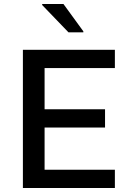

<svg xmlns="http://www.w3.org/2000/svg" viewBox="-20 -936 647 956"><path d="M321 -775H395V-780L296 -916H190V-911ZM94 0H552V-91H202V-301H503V-392H202V-597H552V-688H94Z"/></svg>

Font: Saira UNSAM Medium SC
Style: Regular
Weight: 500
Designer: Hector Gatti with collaboration of the Omnibus-Type team
Foundry: Omnibus-Type
Version: Version 1.072;PS 001.072;hotconv 1.0.88;makeotf.lib2.5.64775